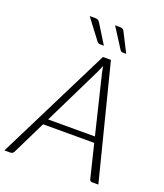

<svg xmlns="http://www.w3.org/2000/svg" viewBox="-185 -1011 955 1118"><g transform="rotate(20 292.0 -452.5)"><path d="M0 0ZM558.5 0H520Q513 0 509 -3.8Q505 -7.5 503.5 -13L453 -220H136L34.5 -13Q32 -7.5 26.5 -3.8Q21 0 14.5 0H-23.5L329.5 -707.5H379ZM154 -256.5H444L356.5 -616.5Q354.5 -625.5 352.5 -636.2Q350.5 -647 348.5 -659Q343.5 -647 338.8 -636Q334 -625 330 -616ZM363 -905Q374.5 -905 380.5 -901.2Q386.5 -897.5 390.5 -889L450.5 -771H429Q423.5 -771 420 -773Q416.5 -775 413 -779.5L333 -905ZM210.5 -905Q221.5 -905 227.5 -901.2Q233.5 -897.5 239 -889L312 -771H288Q282.5 -771 278.8 -773Q275 -775 270.5 -779.5L175.5 -905Z"/></g></svg>

Font: Lato Light
Style: Italic
Weight: 300
Italic angle: -7°
Designer: Lukasz Dziedzic
Foundry: tyPoland Lukasz Dziedzic
Version: Version 2.007; 2014-02-27